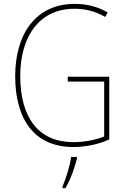

<svg xmlns="http://www.w3.org/2000/svg" viewBox="-20 -745 648 986"><path d="M328 -351V-326H515V-44C472 -27 416 -15 357 -15C180 -15 84 -138 84 -355C84 -555 180 -700 362 -700C413 -700 465 -690 520 -658L533 -681C478 -713 422 -725 362 -725C165 -725 58 -571 58 -354C58 -133 156 10 356 10C417 10 485 -3 541 -29V-351ZM375 69V61H345C341 102 316 179 301 213V221H316C343 175 363 118 375 69Z"/></svg>

Font: Noto Sans Oriya Cond Thin
Style: Regular
Weight: 100
Width: 3
Designer: Amélie Bonet and Sol Matas
Foundry: Google LLC
Version: Version 2.006